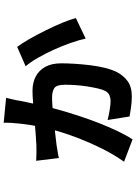

<svg xmlns="http://www.w3.org/2000/svg" viewBox="131 -802 738 1040"><g transform="rotate(-90 500.0 -282.0)"><path d="M490 -618Q487 -603 483 -588Q479 -573 477 -562Q475 -545 468.5 -515.5Q462 -486 455.5 -455.5Q449 -425 444 -404Q436 -369 422.5 -322Q409 -275 391.5 -221.5Q374 -168 353.5 -115.5Q333 -63 310.5 -15.5Q288 32 265 67L144 21Q184 -36 215 -98.5Q246 -161 270 -222.5Q294 -284 309.5 -337.5Q325 -391 333 -428Q344 -488 350 -540Q356 -592 355 -631ZM766 -558Q785 -533 808.5 -492Q832 -451 855.5 -403.5Q879 -356 897 -312.5Q915 -269 922 -240L811 -187Q803 -224 787 -269.5Q771 -315 750 -361Q729 -407 706 -447Q683 -487 661 -512ZM149 -455Q174 -454 194 -453.5Q214 -453 235 -454Q258 -455 297.5 -458Q337 -461 382 -465Q427 -469 466 -472Q505 -475 528 -475Q572 -475 605.5 -457.5Q639 -440 658 -405.5Q677 -371 677 -319Q677 -287 674.5 -246.5Q672 -206 667 -164.5Q662 -123 653 -85.5Q644 -48 631 -21Q613 16 581.5 39.5Q550 63 498 63Q467 63 437 58.5Q407 54 389 51L370 -68Q398 -61 426.5 -56.5Q455 -52 473 -52Q489 -52 503.5 -58Q518 -64 527 -80Q535 -95 541 -121.5Q547 -148 552 -179.5Q557 -211 559 -242.5Q561 -274 561 -298Q561 -345 542.5 -357Q524 -369 489 -369Q468 -369 433.5 -366Q399 -363 360.5 -359Q322 -355 288.5 -351Q255 -347 237 -345Q221 -342 200 -339Q179 -336 164 -332Z"/></g></svg>

Font: Noto Sans SC
Style: Bold
Weight: 700
Designer: Ryoko NISHIZUKA  (kana, bopomofo & ideographs); Paul D. Hunt (Latin, Greek & Cyrillic); Sandoll Communications , Soo-you
Foundry: Adobe
Version: Version 2.004-H2;hotconv 1.0.118;makeotfexe 2.5.65603